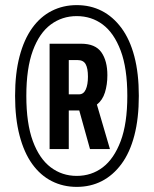

<svg xmlns="http://www.w3.org/2000/svg" viewBox="-20 -719 602 751"><path d="M280 12Q227 12 182.5 -10.5Q138 -33 106 -77.5Q74 -122 56.5 -189Q39 -256 39 -344Q39 -432 56.5 -498.5Q74 -565 106 -609.5Q138 -654 182.5 -676.5Q227 -699 280 -699Q334 -699 378 -676.5Q422 -654 455 -609.5Q488 -565 505.5 -498.5Q523 -432 523 -344Q523 -256 505.5 -189Q488 -122 455 -77.5Q422 -33 378 -10.5Q334 12 280 12ZM280 -31Q338 -31 382 -64.5Q426 -98 452 -167Q478 -236 478 -344Q478 -452 452 -521Q426 -590 382 -623Q338 -656 280 -656Q223 -656 178.5 -623Q134 -590 108.5 -521Q83 -452 83 -344Q83 -236 108.5 -167Q134 -98 178.5 -64.5Q223 -31 280 -31ZM174 -136V-548H297Q353 -548 376.5 -514.5Q400 -481 400 -425Q400 -388 390.5 -357.5Q381 -327 359 -310L410 -136H332L290 -287H249V-136ZM249 -350H289Q307 -350 315.5 -369Q324 -388 324 -419Q324 -452 315 -468Q306 -484 284 -484H249Z"/></svg>

Font: Archivo ExtraCondensed SemiBold
Style: Regular
Weight: 600
Width: 2
Designer: Hector Gatti
Foundry: Omnibus-Type
Version: Version 2.001